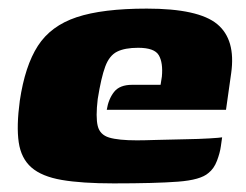

<svg xmlns="http://www.w3.org/2000/svg" viewBox="-20 -421 572 446"><path d="M244 5Q170 5 123.5 -3Q77 -11 53 -32Q29 -53 23.5 -90.5Q18 -128 26 -187Q38 -268 68 -314.5Q98 -361 158 -381Q218 -401 321 -401Q441 -401 484.5 -365Q528 -329 517 -251L505 -166H228Q232 -191 245 -207.5Q258 -224 287 -224H353L356 -243Q359 -275 349 -292.5Q339 -310 301 -310Q270 -310 252 -301Q234 -292 224.5 -266.5Q215 -241 207 -191Q202 -149 207 -128.5Q212 -108 233.5 -101.5Q255 -95 298 -95Q314 -95 345 -96Q376 -97 409 -97.5Q442 -98 466.5 -99.5Q491 -101 496 -102L493 -81Q491 -66 484 -47.5Q477 -29 464 -19Q446 -3 393.5 1Q341 5 244 5Z"/></svg>

Font: Genos Thin ExtraBold
Style: Italic
Weight: 800
Italic angle: -8°
Version: Version 1.010